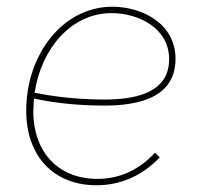

<svg xmlns="http://www.w3.org/2000/svg" viewBox="-20 -544 587 571"><path d="M267 7C339 7 404 -22 455 -76L441 -90C394 -39 336 -12 270 -12C156 -12 79 -88 79 -215L81 -251C130 -240 202 -230 290 -230C389 -230 502 -252 502 -369C502 -473 404 -524 314 -524C167 -524 58 -382 58 -215C58 -77 142 7 267 7ZM83 -268C102 -397 190 -505 312 -505C391 -505 483 -461 483 -368C483 -264 375 -248 290 -248C202 -248 129 -259 83 -268Z"/></svg>

Font: Fixel Text 20240404 Thin
Style: Italic
Weight: 100
Width: 4
Italic angle: -10°
Designer: AlfaBravo + MacPaw
Foundry: Kyrylo Tkachov, Marchela Mozhyna, Serhii Makarenko, Maria Weinstein, Zakhar Kryvoshyya
Version: Version 1.211;Glyphs 3.2 (3225)